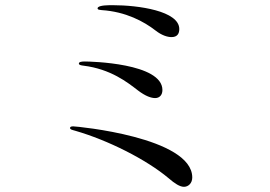

<svg xmlns="http://www.w3.org/2000/svg" viewBox="-20 -732 1040 740"><path d="M641 -589C663 -589 671 -602 671 -620C671 -690 513 -712 415 -712C397 -712 367 -712 358 -704C356 -702 355 -698 358 -696C361 -694 366 -694 372 -693C465 -687 535 -649 580 -614C603 -596 625 -589 641 -589ZM578 -354C595 -354 606 -366 606 -385C606 -489 328 -495 307 -495C296 -495 284 -494 284 -487C284 -481 294 -480 301 -479C407 -466 472 -414 511 -384C541 -361 563 -354 578 -354ZM689 -12C706 -12 721 -26 721 -48C721 -203 276 -245 262 -245C254 -245 250 -243 250 -239C250 -233 256 -232 270 -228C395 -192 543 -118 630 -45C653 -25 673 -12 689 -12Z"/></svg>

Font: Shippori Mincho OTF
Style: Regular
Weight: 400
Designer: FONTDASU
Foundry: FONTDASU / Google Inc. / but / Adobe
Version: Version 3.300;hotconv 1.0.109;makeotfexe 2.5.65596